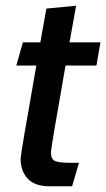

<svg xmlns="http://www.w3.org/2000/svg" viewBox="-20 -641 371 671"><path d="M256 -72 232 10H153Q101 10 76.5 -17Q52 -44 52 -86Q52 -102 107 -412H37L60 -493H121L142 -611L246 -621L223 -493H331L317 -412H209Q158 -123 158 -109Q158 -85 172 -78.5Q186 -72 228 -72Z"/></svg>

Font: Cabin
Style: Medium Italic
Weight: 500
Designer: Pablo Impallari
Foundry: Pablo Impallari. www.impallari.com Igino Marini. www.ikern.com
Version: Version 1.005